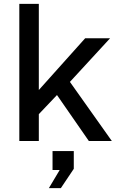

<svg xmlns="http://www.w3.org/2000/svg" viewBox="-20 -730 640 994"><path d="M80 0V-710H181V-264L421 -532H550L342 -306L559 0H440L275 -238L181 -139V0ZM233 244 289 150H252V52H362V144L295 244Z"/></svg>

Font: Geist Mono Medium
Style: Regular
Weight: 500
Monospace: yes
Designer: Basement.studio, Andrés Briganti, Mateo Zaragoza
Foundry: Basement.studio, Vercel, Andrés Briganti, Guido Ferreyra, Mateo Zaragoza
Version: Version 1.500; ttfautohint (v1.8.4.7-5d5b)